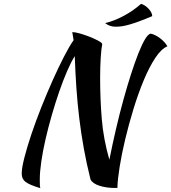

<svg xmlns="http://www.w3.org/2000/svg" viewBox="-20 -903 891 999"><path d="M190 76Q133 59 113 43.5Q93 28 93 1Q93 -29 107 -83.5Q121 -138 143.5 -205Q166 -272 195 -345Q224 -418 254 -485Q284 -552 312.5 -607.5Q341 -663 363 -694L356 -736Q370 -736 395 -729Q420 -722 445.5 -712Q471 -702 490.5 -691.5Q510 -681 512 -674Q507 -650 504 -601.5Q501 -553 501 -498Q501 -389 509.5 -284.5Q518 -180 549 -72Q565 -152 583.5 -231.5Q602 -311 622 -383.5Q642 -456 662 -518Q682 -580 700.5 -626.5Q719 -673 735 -699.5Q751 -726 764 -728Q775 -726 788 -719.5Q801 -713 813 -704Q825 -695 835 -684Q845 -673 851 -662Q819 -649 787.5 -601Q756 -553 727.5 -484.5Q699 -416 674.5 -336Q650 -256 631.5 -178.5Q613 -101 602.5 -35Q592 31 591 71Q591 73 592 74Q589 75 585.5 75Q582 75 579 75Q533 75 497.5 63.5Q462 52 451 31Q430 -53 416 -131Q402 -209 392.5 -287Q383 -365 377.5 -444.5Q372 -524 369 -611Q350 -581 329 -532.5Q308 -484 288 -426Q268 -368 249.5 -304Q231 -240 217 -179Q203 -118 195 -63.5Q187 -9 187 31Q187 52 187.5 61Q188 70 190 76ZM714 -883Q735 -877 753.5 -857Q772 -837 772 -819Q734 -803 705.5 -792.5Q677 -782 654.5 -775.5Q632 -769 615 -766.5Q598 -764 582 -764Q550 -764 527 -783Q572 -793 622 -819.5Q672 -846 714 -883Z"/></svg>

Font: Kaushan Script
Style: Regular
Weight: 400
Designer: Pablo Impallari
Foundry: Pablo Impallari
Version: Version 1.002